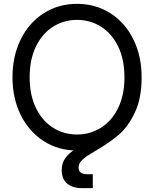

<svg xmlns="http://www.w3.org/2000/svg" viewBox="-20 -759 789 983"><path d="M43.9 -363.3Q43.9 -471.7 86.2 -557.4Q128.4 -643.1 203.9 -691.2Q279.3 -739.3 374.5 -739.3Q469.7 -739.3 545.2 -691.2Q620.6 -643.1 662.8 -557.4Q705.1 -471.7 705.1 -363.3Q705.1 -255.4 662.6 -169.9Q620.1 -84.5 544.9 -36.4Q469.7 11.7 374.5 11.7Q279.3 11.7 204.1 -36.4Q128.9 -84.5 86.4 -169.9Q43.9 -255.4 43.9 -363.3ZM617.2 -363.3Q617.2 -455.1 584.7 -521.5Q552.2 -587.9 496.8 -622.6Q441.4 -657.2 374.5 -657.2Q307.1 -657.2 252 -622.6Q196.8 -587.9 164.3 -521.5Q131.8 -455.1 131.8 -363.3Q131.8 -272 164.3 -205.6Q196.8 -139.2 252 -104.7Q307.1 -70.3 374.5 -70.3Q441.4 -70.3 496.8 -105Q552.2 -139.6 584.7 -205.8Q617.2 -272 617.2 -363.3ZM397.5 204.1Q351.1 204.1 323.5 180.4Q295.9 156.7 295.9 112.3Q295.9 76.7 313.7 51.5Q331.5 26.4 358.9 9.3Q386.2 -7.8 434.6 -31.2Q507.8 -67.9 554.4 -101.8Q601.1 -135.7 635 -199.5Q668.9 -263.2 668.9 -363.3H705.1Q705.1 -253.9 669.4 -180.7Q633.8 -107.4 586.4 -67.6Q539.1 -27.8 470.7 12.2Q439 30.8 421.6 42.7Q404.3 54.7 393.3 68.4Q382.3 82 382.3 98.6Q382.3 115.2 392.6 124Q402.8 132.8 424.8 132.8H455.1V204.1Z"/></svg>

Font: Intratopia Thin
Style: Regular
Weight: 100
Designer: Rasmus Andersson
Foundry: rsms
Version: Version 3.000;Glyphs 3.2.3 (3260)